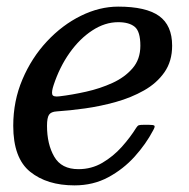

<svg xmlns="http://www.w3.org/2000/svg" viewBox="-20 -550 570 580"><path d="M20 -170Q20 -245 47.8 -310.2Q75.5 -375.5 121.8 -425Q168 -474.5 224.2 -502.2Q280.5 -530 337 -530Q421 -530 460.5 -501.8Q500 -473.5 500 -412Q500 -365 476.8 -331.8Q453.5 -298.5 415 -276.8Q376.5 -255 330 -242Q283.5 -229 237 -222.5Q190.5 -216 151.5 -213.5Q134 -212.5 128 -203.2Q122 -194 122 -170Q122 -114.5 143.8 -76.8Q165.5 -39 217 -39Q256.5 -39 289.2 -58.2Q322 -77.5 347.8 -106.2Q373.5 -135 391.5 -164Q395.5 -170.5 399.8 -171.8Q404 -173 415 -173H429.5Q444 -173 446.5 -170.2Q449 -167.5 442.5 -156Q421 -115 386.8 -77Q352.5 -39 307 -14.5Q261.5 10 205 10Q122 10 71 -31.2Q20 -72.5 20 -170ZM159.5 -259Q197.5 -263.5 240 -273Q282.5 -282.5 319.8 -299.5Q357 -316.5 380.5 -343.8Q404 -371 404 -412Q404 -455 387 -469Q370 -483 337 -483Q297 -483 258.8 -458Q220.5 -433 190.2 -390.2Q160 -347.5 142 -293Q135.5 -273.5 137.8 -265Q140 -256.5 159.5 -259Z"/></svg>

Font: Besley*
Style: Italic
Weight: 400
Italic angle: -13°
Designer: Owen Earl
Foundry: indestructible type*
Version: Version 2.000; ttfautohint (v1.8.3)